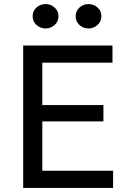

<svg xmlns="http://www.w3.org/2000/svg" viewBox="-20 -924 645 944"><path d="M94 0V-700H533V-616H188V-407.5H488.5V-327H188V-84.5H536V0ZM204 -784Q178.5 -784 159.5 -801Q140.5 -818 140.5 -844.5Q140.5 -870.5 159.5 -887.2Q178.5 -904 204 -904Q229 -904 248.2 -887.2Q267.5 -870.5 267.5 -844.5Q267.5 -818 248.5 -801Q229.5 -784 204 -784ZM415.5 -784Q389.5 -784 370.8 -801Q352 -818 352 -844.5Q352 -870 370.8 -887Q389.5 -904 415.5 -904Q440.5 -904 459.5 -887.2Q478.5 -870.5 478.5 -844.5Q478.5 -818 459.2 -801Q440 -784 415.5 -784Z"/></svg>

Font: Geologica Light
Style: Regular
Weight: 300
Designer: Sindre Bremnes, Frode Helland
Foundry: Monokrom Skriftforlag AS
Version: Version 1.010; ttfautohint (v1.8.4.7-5d5b);gftools[0.9.28]